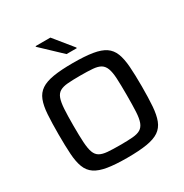

<svg xmlns="http://www.w3.org/2000/svg" viewBox="-205 -1069 1182 1236"><g transform="rotate(-30 386.0 -451.0)"><path d="M386 8Q298 8 240.5 -1.5Q183 -11 149.5 -33.5Q116 -56 100.5 -96Q85 -136 81 -197Q77 -258 77 -344Q77 -430 81 -491Q85 -552 100.5 -592Q116 -632 149.5 -654.5Q183 -677 240.5 -686.5Q298 -696 386 -696Q475 -696 532.5 -686.5Q590 -677 623 -654.5Q656 -632 671.5 -592Q687 -552 691.5 -491Q696 -430 696 -344Q696 -258 691.5 -197Q687 -136 671.5 -96Q656 -56 623 -33.5Q590 -11 532.5 -1.5Q475 8 386 8ZM386 -86Q443 -86 479.5 -89Q516 -92 537 -104.5Q558 -117 568.5 -144.5Q579 -172 581.5 -220Q584 -268 584 -344Q584 -420 581.5 -468Q579 -516 568.5 -543.5Q558 -571 537 -583.5Q516 -596 479.5 -599Q443 -602 386 -602Q330 -602 293.5 -599Q257 -596 235.5 -583.5Q214 -571 204 -543.5Q194 -516 191 -468Q188 -420 188 -344Q188 -268 191 -220Q194 -172 204 -144.5Q214 -117 235.5 -104.5Q257 -92 293.5 -89Q330 -86 386 -86ZM380 -766 233 -905V-910H343L456 -771V-766Z"/></g></svg>

Font: Saira SemiExpanded Medium
Style: Regular
Weight: 500
Width: 6
Designer: Hector Gatti with collaboration of the Omnibus-Type team
Foundry: Omnibus-Type
Version: Version 1.101